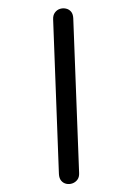

<svg xmlns="http://www.w3.org/2000/svg" viewBox="-165 -812 642 934"><g transform="rotate(-20 156.5 -344.5)"><path d="M88 29Q82 48 69 56.5Q56 65 40.5 65Q25 65 12 57Q-1 49 -6.5 34.5Q-12 20 -6 0L225 -717Q231 -736 244.5 -745Q258 -754 273 -753.5Q288 -753 301 -745Q314 -737 319.5 -723Q325 -709 319 -689Z"/></g></svg>

Font: Nunito ExtraLight
Style: Regular
Weight: 200
Designer: Vernon Adams
Foundry: Vernon Adams
Version: Version 3.602